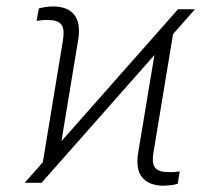

<svg xmlns="http://www.w3.org/2000/svg" viewBox="-20 -575 680 604"><path d="M57.6 0 114.7 -64.5 177.7 -446.3Q184.1 -484.9 172.4 -498.5Q160.6 -512.2 129.4 -512.2Q114.3 -512.7 95.2 -509.3L102.1 -548.3Q121.1 -554.2 146.5 -554.7Q192.4 -554.7 213.4 -528.8Q234.4 -502.9 226.1 -450.7L173.3 -130.9L540 -545.9H593.3L524.4 -467.8L463.4 -99.1Q456.5 -60.5 468.3 -46.9Q480 -33.2 511.2 -33.7Q526.4 -32.7 545.4 -36.1L539.1 2.9Q529.8 6.3 517.6 7.6Q505.4 8.8 494.6 9.3Q448.2 8.8 427.2 -17.1Q406.2 -43 414.6 -94.2L465.8 -401.9L110.8 0Z"/></svg>

Font: Inter Extra Light
Style: Italic
Weight: 200
Italic angle: -9.39999°
Designer: Rasmus Andersson
Foundry: rsms
Version: Version 4.000;git-3c8e0fc